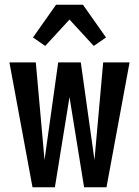

<svg xmlns="http://www.w3.org/2000/svg" viewBox="-20 -795 590 815"><path d="M118 0 20 -530H132L169 -116L227 -530H323L381 -116L418 -530H530L432 0H337L275 -383L213 0ZM172 -600 120 -636 218 -775H332L430 -636L378 -600L275 -712Z"/></svg>

Font: Lode
Style: Bold
Weight: 700
Monospace: yes
Designer: Belleve Invis
Foundry: Belleve Invis
Version: Version 29.2.0; ttfautohint (v1.8.3)